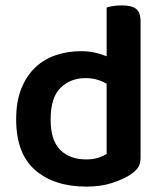

<svg xmlns="http://www.w3.org/2000/svg" viewBox="-20 -678 607 713"><path d="M502 -92Q502 -69 492 -55Q482 -41 462 -28Q437 -12 396 1.5Q355 15 301 15Q181 15 110.5 -46.5Q40 -108 40 -235Q40 -301 59 -348.5Q78 -396 110.5 -427Q143 -458 187 -473Q231 -488 282 -488Q309 -488 333 -482.5Q357 -477 376 -469V-650Q384 -653 399.5 -655.5Q415 -658 433 -658Q469 -658 485.5 -645Q502 -632 502 -599ZM376 -367Q361 -376 341 -382Q321 -388 298 -388Q242 -388 205 -352Q168 -316 168 -234Q168 -157 203.5 -121.5Q239 -86 300 -86Q326 -86 344.5 -92Q363 -98 376 -106Z"/></svg>

Font: Baloo Thambi 2 SemiBold
Style: Regular
Weight: 600
Designer: Aadarsh Rajan and Ek Type
Foundry: Ek Type
Version: Version 1.640;hotconv 1.0.111;makeotfexe 2.5.65597; ttfautoh